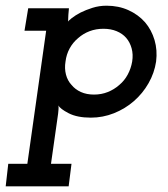

<svg xmlns="http://www.w3.org/2000/svg" viewBox="-21 -404 589 674"><path d="M8 171 -1 250H220L230 171H158L183 -5Q184 -13 184.5 -21Q185 -29 184 -34Q190 -22 220 -6.5Q250 9 298 9Q340 9 379 -6.5Q418 -22 449 -49Q480 -76 500.5 -112Q521 -148 527 -188Q532 -228 521.5 -263.5Q511 -299 488 -326Q464 -353 429.5 -368.5Q395 -384 353 -384Q327 -384 303.5 -376.5Q280 -369 262 -360Q243 -350 231 -340.5Q219 -331 218 -328Q218 -340 219 -352Q220 -364 221 -375H78L65 -296H141L75 171ZM443 -188Q439 -164 427.5 -142.5Q416 -121 398 -106Q380 -90 357.5 -81Q335 -72 309 -72Q283 -72 263 -81Q243 -90 230 -106Q216 -121 210.5 -142.5Q205 -164 209 -188Q212 -213 223.5 -234Q235 -255 253 -270Q271 -286 293.5 -294.5Q316 -303 342 -303Q368 -303 388.5 -294.5Q409 -286 422 -271Q435 -256 441 -234.5Q447 -213 443 -188Z"/></svg>

Font: Josefin Slab Thin
Style: Bold Italic
Weight: 700
Italic angle: -12°
Version: Version 2.000